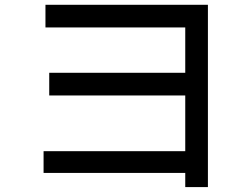

<svg xmlns="http://www.w3.org/2000/svg" viewBox="-20 -719 1040 794"><path d="M839.8 54.7H746.1V-3.9H160.2V-93.8H746.1V-324.2H183.6V-418H746.1V-605.5H168V-699.2H839.8Z"/></svg>

Font: WenQuanYi Micro Hei
Style: Regular
Weight: 400
Foundry: Ascender Corporation
Version: Version 0.2.0-beta